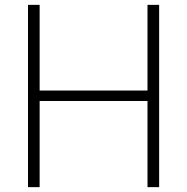

<svg xmlns="http://www.w3.org/2000/svg" viewBox="-20 -770 770 790"><path d="M143.1 0H95.2V-750H143.1V-397.5H586.9V-750H634.8V0H586.9V-354.5H143.1Z"/></svg>

Font: Spartan MB Light
Style: Regular
Weight: 300
Designer: Matt Bailey, Mirko Velimirovic
Foundry: Matt Bailey
Version: Version 1.005